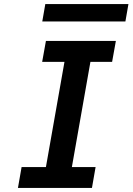

<svg xmlns="http://www.w3.org/2000/svg" viewBox="-20 -927 654 947"><path d="M86.5 -103H206.5L298 -622H188L206.5 -725H551.5L533 -622H426L334.5 -103H451.5L433.5 0H68.5ZM203.5 -907H613.5L598.5 -821H188.5Z"/></svg>

Font: JuliaMono
Style: Bold Italic
Weight: 700
Italic angle: -9°
Monospace: yes
Designer: cormullion
Foundry: corm
Version: Version 0.057; ttfautohint (v1.8.4)